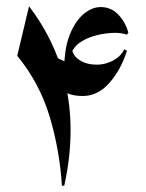

<svg xmlns="http://www.w3.org/2000/svg" viewBox="-20 -573 458 604"><path d="M280.3 -309.1 182.1 -356.4Q182.1 -419.9 199.2 -463.1Q216.3 -506.3 242.7 -528.6Q269 -550.8 296.9 -550.8Q329.6 -550.8 352.3 -526.9Q375 -502.9 383.8 -470.2L378.9 -463.9Q363.3 -469.7 342.3 -469.7Q316.4 -469.7 287.1 -462.9Q257.8 -456.1 234.4 -441.2Q210.9 -426.3 203.1 -401.4L205.6 -423.3Q208 -397.9 230.5 -383.8Q252.9 -369.6 283.7 -369.6Q320.8 -369.6 348.1 -390.6ZM240.2 -271Q209.5 -271 188.5 -281Q167.5 -291 152.8 -308.6L135.7 -418.9Q148.4 -391.6 186.5 -379.2Q224.6 -366.7 266.1 -366.7Q298.8 -366.7 327.9 -378.7Q356.9 -390.6 371.1 -418L379.4 -413.1Q360.4 -353.5 324.2 -312.3Q288.1 -271 240.2 -271ZM34.2 -397.5 71.3 -553.2Q161.1 -436 189.5 -293Q217.8 -149.9 182.1 11.2H174.8Q168 -99.1 136.5 -205.1Q105 -311 34.2 -397.5Z"/></svg>

Font: Lateef SemiBold
Style: Regular
Weight: 600
Designer: SIL International
Foundry: SIL International
Version: Version 4.200